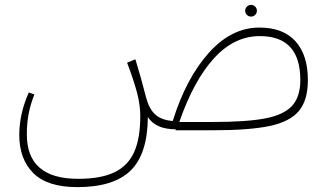

<svg xmlns="http://www.w3.org/2000/svg" viewBox="-20 -534 1351 787"><path d="M985 -490Q985 -500 992 -507Q999 -514 1009 -514Q1019 -514 1026 -507Q1033 -500 1033 -490Q1033 -480 1026 -473Q1019 -466 1009 -466Q999 -466 992 -473Q985 -480 985 -490ZM1242 -206Q1242 -123 1205 -79Q1168 -35 1085 -17.5Q1002 0 851 0H700V-4Q619 -4 586 -54Q585 97 515.5 165Q446 233 297 233Q174 233 116.5 175.5Q59 118 59 19Q59 -67 98 -155L121 -147Q105 -107 97.5 -68Q90 -29 90 17Q90 199 300 199Q394 199 449.5 172Q505 145 530 89Q555 33 555 -58Q555 -103 542 -153Q529 -203 501 -277L535 -291Q558 -216 579 -134Q591 -88 616 -65Q641 -42 688 -38Q743 -214 836 -317.5Q929 -421 1043 -421Q1141 -421 1191.5 -364.5Q1242 -308 1242 -206ZM1211 -206Q1211 -386 1045 -386Q940 -386 857 -295Q774 -204 715 -34H851Q990 -34 1066.5 -48.5Q1143 -63 1177 -100Q1211 -137 1211 -206Z"/></svg>

Font: FiraGO UltraLight
Style: Regular
Weight: 200
Designer: bBox Type
Foundry: bBox Type GmbH
Version: Version 1.001